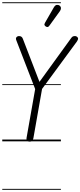

<svg xmlns="http://www.w3.org/2000/svg" viewBox="-25 -1250 710 1698"><path d="M235.5 2.5Q219.5 2.5 213.5 -6Q207.5 -14.5 209.5 -28.5L286 -462.5L122 -886.5Q118.5 -896 117.2 -899.8Q116 -903.5 116 -909Q116 -917.5 123.8 -924.2Q131.5 -931 142.5 -931Q157 -931 165.2 -924.5Q173.5 -918 177.5 -906L324 -526L606 -915.5Q613 -925 620.5 -928Q628 -931 638 -931Q645 -931 651.2 -927.8Q657.5 -924.5 661.5 -919.2Q665.5 -914 665.5 -907.5Q665.5 -898.5 654.5 -882L347 -463.5L270.5 -29Q268 -18 262 -7.8Q256 2.5 235.5 2.5ZM235.5 2.5Q219.5 2.5 213.5 -6Q207.5 -14.5 209.5 -28.5L286 -462.5L122 -886.5Q118.5 -896 117.2 -899.8Q116 -903.5 116 -909Q116 -917.5 123.8 -924.2Q131.5 -931 142.5 -931Q157 -931 165.2 -924.5Q173.5 -918 177.5 -906L324 -526L606 -915.5Q613 -925 620.5 -928Q628 -931 638 -931Q645 -931 651.2 -927.8Q657.5 -924.5 661.5 -919.2Q665.5 -914 665.5 -907.5Q665.5 -898.5 654.5 -882L347 -463.5L270.5 -29Q268 -18 262 -7.8Q256 2.5 235.5 2.5ZM381 -1015Q373 -1020 369 -1027.5Q365 -1035 374 -1050.5L451 -1184.5Q463.5 -1206 478.8 -1206.8Q494 -1207.5 503 -1200Q514.5 -1189.5 514 -1176.8Q513.5 -1164 505 -1152L412.5 -1024Q403.5 -1011.5 395.8 -1011.2Q388 -1011 381 -1015ZM-5 420.5H513.5V428.5H-5ZM-5 -16H513.5V0H-5ZM-5 -505.5H513.5V-497.5H-5ZM-5 -1230H513.5V-1222H-5Z"/></svg>

Font: Edu VIC WA NT Pre Guide
Style: Regular
Weight: 400
Designer: Tina and Corey Anderson, Eben Sorkin, Mirko Velimirovic
Foundry: Google for Education
Version: Version 1.000